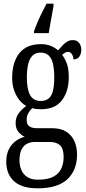

<svg xmlns="http://www.w3.org/2000/svg" viewBox="-20 -786 470 1044"><path d="M184 238Q99 238 56.5 199.5Q14 161 14 93Q14 54 28 26Q42 -2 65 -19Q88 -36 114 -42Q96 -51 80.5 -68.5Q65 -86 65 -118Q65 -148 82 -170.5Q99 -193 123 -210Q88 -229 67 -270.5Q46 -312 46 -361Q46 -447 85 -496.5Q124 -546 203 -546Q233 -546 256 -536.5Q279 -527 296 -512Q304 -520 315 -533.5Q326 -547 341.5 -557.5Q357 -568 376 -568Q399 -568 410.5 -552.5Q422 -537 422 -516Q422 -495 412 -479Q402 -463 379 -463Q379 -480 370.5 -492Q362 -504 351 -504Q341 -504 333.5 -499.5Q326 -495 318 -488Q333 -468 343.5 -440Q354 -412 354 -366Q354 -290 317 -241Q280 -192 203 -192Q193 -192 178 -193.5Q163 -195 155 -198Q145 -188 135 -172.5Q125 -157 125 -134Q125 -109 139.5 -99Q154 -89 179 -89H262Q311 -89 341 -69.5Q371 -50 385 -17.5Q399 15 399 54Q399 139 346.5 188.5Q294 238 184 238ZM186 191Q240 191 270.5 174.5Q301 158 313.5 130Q326 102 326 68Q326 22 306.5 4Q287 -14 250 -14H168Q148 -14 129 -5.5Q110 3 98 25Q86 47 86 86Q86 116 96.5 139.5Q107 163 129 177Q151 191 186 191ZM201 -237Q228 -237 244.5 -250.5Q261 -264 268 -292.5Q275 -321 275 -365Q275 -411 267.5 -441Q260 -471 243.5 -485.5Q227 -500 200 -500Q175 -500 158.5 -485Q142 -470 134 -440Q126 -410 126 -364Q126 -300 144 -268.5Q162 -237 201 -237ZM165 -616Q172 -637 183.5 -664Q195 -691 208.5 -718Q222 -745 233 -766H271V-753Q267 -731 262.5 -706Q258 -681 253.5 -656Q249 -631 245 -606H165Z"/></svg>

Font: Noto Serif Khmer ExtraCondensed
Style: Regular
Weight: 400
Width: 2
Designer: Danh Hong and the Monotype Design Team
Foundry: Monotype Imaging Inc.
Version: Version 2.004